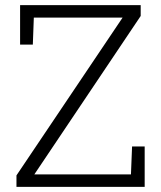

<svg xmlns="http://www.w3.org/2000/svg" viewBox="-20 -731 630 751"><path d="M44.4 0V-44.9L459.5 -662.1H112.3L108.4 -556.6H58.6V-710.9H530.3V-668.5L114.3 -48.8H492.2L496.6 -158.2H545.9V0Z"/></svg>

Font: Roboto Slab LO Light
Style: Regular
Weight: 300
Designer: Google
Version: Version 2.000